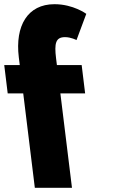

<svg xmlns="http://www.w3.org/2000/svg" viewBox="-41 -895 584 915"><path d="M53.2 -585H-20.8L-4.3 -450H69.7L125 0H302L246.7 -450H364.7L348.2 -585H230.2L226.2 -617C217.5 -688 223.8 -718 268.8 -718C297.8 -718 323.6 -704 323.6 -704L370.2 -829C370.2 -829 308.6 -875 218.6 -875C90.6 -875 30.2 -772 48.6 -622Z"/></svg>

Font: Hussar
Style: BdOpOblOne
Weight: 700
Foundry: Cannot Into Space Fonts
Version: Version 2.00